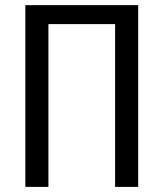

<svg xmlns="http://www.w3.org/2000/svg" viewBox="-20 -731 640 751"><path d="M520.5 0H430.2V-636.7H169.4V0H79.1V-710.9H520.5Z"/></svg>

Font: RobotoMono-Regular
Style: Regular
Weight: 400
Designer: Google
Version: Version 2.000985; 2015; ttfautohint (v1.3)